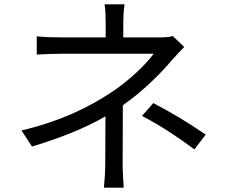

<svg xmlns="http://www.w3.org/2000/svg" viewBox="-20 -821 1040 883"><path d="M874 -134 926 -202C833 -265 779 -297 685 -347L633 -288C727 -238 787 -198 874 -134ZM827 -605 775 -655C758 -650 735 -649 712 -649H547V-713C547 -741 549 -779 553 -801H461C465 -779 466 -741 466 -713V-649H270C237 -649 181 -650 149 -654V-570C180 -572 237 -574 272 -574C317 -574 640 -574 687 -574C653 -527 573 -448 484 -391C393 -332 268 -266 79 -221L127 -147C262 -188 372 -232 465 -286L464 -68C464 -33 461 13 458 42H549C547 11 544 -33 544 -68L545 -337C637 -401 721 -485 771 -545C787 -563 809 -586 827 -605Z"/></svg>

Font: Source Han Sans KR
Style: Regular
Weight: 400
Designer: Ryoko NISHIZUKA 西塚涼子 (kana, bopomofo & ideographs); Paul D. Hunt (Latin, Greek & Cyrillic); Sandoll Communications 산돌커뮤니
Foundry: Adobe
Version: Version 2.004;hotconv 1.0.118;makeotfexe 2.5.65603